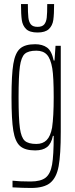

<svg xmlns="http://www.w3.org/2000/svg" viewBox="-20 -737 371 951"><path d="M42 191V158Q76 162 131 162Q182 162 206 143Q230 124 238 78Q246 32 246 -63V-64H242Q234 -25 213 -8.5Q192 8 154 8Q104 8 79.5 -13.5Q55 -35 46 -89.5Q37 -144 37 -255Q37 -366 46 -420.5Q55 -475 79.5 -496.5Q104 -518 154 -518Q190 -518 213 -501.5Q236 -485 246 -437H250L255 -510H281V-84Q281 29 270.5 86Q260 143 229 168.5Q198 194 134 194Q95 194 42 191ZM238 -105Q246 -160 246 -255Q246 -356 239 -398Q231 -446 212.5 -466Q194 -486 160 -486Q120 -486 102.5 -470Q85 -454 78.5 -407.5Q72 -361 72 -255Q72 -149 78.5 -102.5Q85 -56 102.5 -40Q120 -24 160 -24Q192 -24 211 -43Q230 -62 238 -105ZM84 -717H118Q118 -672 120.5 -650Q123 -628 133 -616Q143 -604 166 -604Q189 -604 199 -616Q209 -628 211.5 -649.5Q214 -671 214 -717H248Q248 -666 244 -638Q240 -610 222 -593Q204 -576 166 -576Q127 -576 109.5 -593Q92 -610 88 -637.5Q84 -665 84 -717Z"/></svg>

Font: Saira Ultra Condensed Thin
Style: Regular
Weight: 100
Width: 1
Designer: Hector Gatti with collaboration of the Omnibus-Type team
Foundry: Omnibus-Type
Version: Version 1.001; ttfautohint (v1.8)